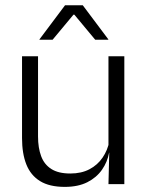

<svg xmlns="http://www.w3.org/2000/svg" viewBox="-20 -702 565 732"><path d="M64 -487.5H125V-181.5Q125 -138.5 136.8 -106.8Q148.5 -75 175.5 -57.8Q202.5 -40.5 248 -40.5Q290.5 -40.5 321.2 -56.8Q352 -73 371.2 -101.2Q390.5 -129.5 397 -164.5L409.5 -120H396Q389.5 -84.5 368.8 -54.8Q348 -25 312.8 -7.2Q277.5 10.5 227 10.5Q168.5 10.5 132.8 -11.5Q97 -33.5 80.5 -75Q64 -116.5 64 -175.5ZM393.5 -487.5H454V0H393.5L396.5 -120.5L393.5 -123.5ZM130.5 -552 228 -682H295.5L393 -552V-550.5H343L263.5 -646H260L180.5 -550.5H130.5Z"/></svg>

Font: Anek Devanagari Light
Style: Regular
Weight: 300
Designer: Kailash Malviya (Devanagari) & Yesha Goshar (Latin)
Foundry: Ek Type
Version: Version 1.003